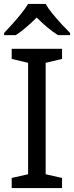

<svg xmlns="http://www.w3.org/2000/svg" viewBox="-20 -964 379 984"><path d="M298 0H40V-52L124 -71V-642L40 -662V-714H298V-662L214 -642V-71L298 -52ZM214 -944Q226 -922 248.5 -894.5Q271 -867 295.5 -840.5Q320 -814 339 -795V-784H277Q251 -800 223 -823.5Q195 -847 168 -874Q141 -847 114 -824Q87 -801 61 -784H1V-795Q20 -815 43.5 -841Q67 -867 89 -894.5Q111 -922 124 -944Z"/></svg>

Font: Noto Sans Shavian
Style: Regular
Weight: 400
Designer: Monotype Design Team
Foundry: Monotype Imaging Inc.
Version: Version 2.001; ttfautohint (v1.8.4.7-5d5b)